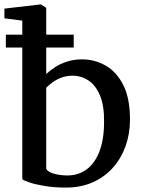

<svg xmlns="http://www.w3.org/2000/svg" viewBox="-23 -839 644 870"><path d="M-3 -756V-800L161 -819H163L186.5 -803.5V-503.5Q203.5 -520 227.2 -535.2Q251 -550.5 281.8 -560.2Q312.5 -570 348.5 -570Q406 -570 455.5 -542Q505 -514 535.5 -454Q566 -394 566 -297.5Q566 -233 546 -177Q526 -121 488.2 -78.8Q450.5 -36.5 396.8 -12.8Q343 11 276 11Q223.5 11 181 4Q138.5 -3 111.5 -12Q84.5 -21 78 -27V-745.5ZM305.5 -496Q278.5 -496 255.2 -487.2Q232 -478.5 214.5 -465.5Q197 -452.5 186.5 -441.5V-74.5Q193 -60 221.2 -52Q249.5 -44 282 -44Q332 -44 369 -71Q406 -98 427 -151.2Q448 -204.5 448.5 -282.5Q450 -358 430.5 -405.2Q411 -452.5 378 -474.2Q345 -496 305.5 -496ZM3.5 -682H311V-623.5H3.5Z"/></svg>

Font: Merriweather Medium
Style: Regular
Weight: 500
Version: Version 2.100